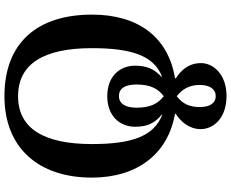

<svg xmlns="http://www.w3.org/2000/svg" viewBox="-110 -704 1066 887"><g transform="rotate(90 423.5 -260.0)"><path d="M424 253C663 253 800 95 800 -151C800 -361 690 -503 505 -535V-538C540 -561 576 -599 576 -654C576 -712 526 -773 423 -773C323 -773 271 -712 271 -655C271 -596 307 -561 341 -539V-535C151 -504 47 -365 47 -152C47 98 174 253 424 253ZM424 -543C388 -571 372 -605 372 -650C372 -695 391 -723 423 -723C457 -723 474 -695 474 -649C474 -605 461 -571 424 -543ZM423 -276C388 -276 370 -304 370 -357C370 -420 388 -456 424 -483C459 -456 477 -420 477 -357C477 -305 458 -276 423 -276ZM424 190C274 190 202 71 202 -151C202 -333 236 -438 334 -475V-472C297 -438 283 -402 283 -350C283 -280 332 -222 424 -222C515 -222 565 -280 565 -350C565 -405 550 -440 510 -473V-476C609 -437 645 -336 645 -151C645 71 573 190 424 190Z"/></g></svg>

Font: Noto Serif Georgian Bold
Style: Regular
Weight: 700
Designer: Monotype Design Team, Akaki Razmadze
Foundry: Google LLC
Version: Version 2.003